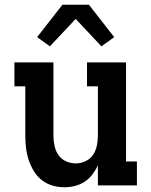

<svg xmlns="http://www.w3.org/2000/svg" viewBox="-20 -784 640 812"><path d="M252 8Q226 8 201 0.5Q176 -7 156 -23Q136 -39 122.5 -61.5Q109 -84 101 -108.5Q93 -133 90 -158.5Q87 -184 87 -210V-419H41V-520H206V-210Q206 -189 210.5 -167.5Q215 -146 227 -128.5Q239 -111 259 -102Q279 -93 300 -93Q321 -93 341 -102Q361 -111 373 -128.5Q385 -146 389.5 -167.5Q394 -189 394 -210V-419H348V-520H513V-101H559V0H394V-85Q385 -65 371 -46.5Q357 -28 338 -15.5Q319 -3 296.5 2.5Q274 8 252 8ZM191 -588 137 -627 244 -764H356L463 -627L409 -588L300 -704Z"/></svg>

Font: Iosevka Plex Etoile
Style: Bold
Weight: 700
Designer: Belleve Invis
Foundry: Belleve Invis
Version: Version 25.1.1; ttfautohint (v1.8.4)